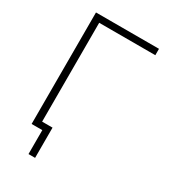

<svg xmlns="http://www.w3.org/2000/svg" viewBox="-213 -829 956 1085"><g transform="rotate(30 265.0 -286.0)"><path d="M495.6 -727.5V-686H129.4V0H84.5V-727.5ZM154.3 156.2V0H106.9V-41H197.3V156.2Z"/></g></svg>

Font: Inter 28pt ExtraLight
Style: Regular
Weight: 250
Designer: Rasmus Andersson
Foundry: rsms
Version: Version 4.001;git-66647c0bb